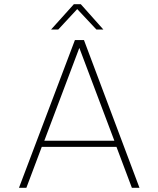

<svg xmlns="http://www.w3.org/2000/svg" viewBox="-20 -890 751 910"><path d="M606 0H605L532 -194H178L105 0H70L335 -700H378L641 0ZM356 -663 190 -223H522ZM470 -750H437L346 -847L256 -750H222L330 -870H363Z"/></svg>

Font: Fivo Sans Thin
Style: Regular
Weight: 250
Foundry: Alexander Slobzheninov
Version: 1.0